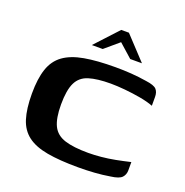

<svg xmlns="http://www.w3.org/2000/svg" viewBox="-117 -734 814 846"><g transform="rotate(20 290.5 -311.0)"><path d="M36 -230Q36 -300 51.5 -346Q67 -392 103 -418Q139 -444 198 -454.5Q257 -465 343 -465Q382 -465 417 -462.5Q452 -460 490 -454Q528 -449 539.5 -436.5Q551 -424 551 -401V-360Q525 -370 488.5 -376.5Q452 -383 414.5 -386.5Q377 -390 348 -390Q285 -390 246 -378Q207 -366 190 -331Q173 -296 173 -229Q173 -164 190 -129.5Q207 -95 248 -82Q289 -69 358 -69Q385 -69 417.5 -72Q450 -75 483.5 -81.5Q517 -88 551 -96V-57Q551 -37 538.5 -23.5Q526 -10 487 -5Q451 1 414 3.5Q377 6 338 6Q251 6 192.5 -4.5Q134 -15 99.5 -41Q65 -67 50.5 -113Q36 -159 36 -230ZM211 -521 310 -628H346L446 -521H391L328 -577L262 -521Z"/></g></svg>

Font: Genos SemiBold
Style: Regular
Weight: 600
Designer: Robert E. Leuschke
Foundry: Robert E. Leuschke
Version: Version 1.010